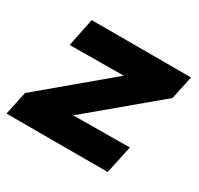

<svg xmlns="http://www.w3.org/2000/svg" viewBox="-116 -659 832 802"><g transform="rotate(30 300.0 -258.0)"><path d="M0 0 24 -113 345 -382 85 -380 113 -516H592L568 -403L245 -133L517 -135L488 0Z"/></g></svg>

Font: Red Hat Mono
Style: Bold Italic
Weight: 700
Italic angle: -12°
Monospace: yes
Designer: Pentagram, MCKL
Foundry: Pentagram, MCKL
Version: Version 1.023; ttfautohint (v1.8.3)